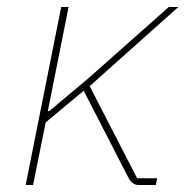

<svg xmlns="http://www.w3.org/2000/svg" viewBox="-20 -526 527 546"><path d="M53 0 154 -506H175L116 -210H120L232 -304L460 -506H487L235 -281L370 -19H427L423 0H374Q356 0 345 -21L218 -268L110 -178L74 0Z"/></svg>

Font: IBM Plex Sans Thin
Style: Italic
Weight: 100
Italic angle: -11.31°
Designer: Mike Abbink, Paul van der Laan, Pieter van Rosmalen
Foundry: Bold Monday
Version: Version 3.0